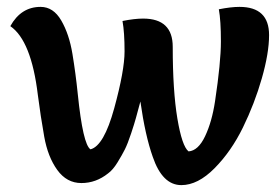

<svg xmlns="http://www.w3.org/2000/svg" viewBox="-20 -526 812 558"><path d="M10 -450Q41 -506 98 -506Q135 -506 158 -466.5Q181 -427 190.5 -369.5Q200 -312 206 -253Q221 -106 243 -92Q282 -102 312 -211.5Q342 -321 342 -376.5Q342 -432 336 -465Q371 -472 396 -472Q482 -472 482 -390Q482 -262 495.5 -181.5Q509 -101 528 -86Q556 -88 576 -130Q596 -172 605 -232Q622 -345 622 -405.5Q622 -466 616 -499Q651 -506 676 -506Q762 -506 762 -424Q762 -372 741 -298.5Q720 -225 686 -155.5Q652 -86 603.5 -37Q555 12 507 12Q452 12 424 -70Q402 -132 388 -231Q379 -198 375 -183Q371 -168 361 -138Q351 -108 343 -92Q335 -76 321.5 -54Q308 -32 294 -22Q259 6 216.5 6Q174 6 146.5 -32Q119 -70 108.5 -129Q98 -188 90 -250Q71 -408 10 -450Z"/></svg>

Font: Salsa
Style: Regular
Weight: 400
Designer: John Vargas Beltrn
Foundry: John Vargas Beltran
Version: Version 1.002